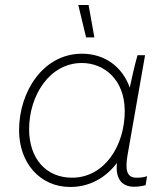

<svg xmlns="http://www.w3.org/2000/svg" viewBox="-20 -740 657 765"><path d="M514 4C530 4 543 2 560 -2L566 -38C551 -33 540 -32 523 -32C483 -32 479 -67 488 -121L558 -520H528C517 -483 504 -424 497 -391C468 -472 400 -526 306 -526C154 -526 56 -377 56 -221C56 -91 139 5 260 5C337 5 402 -32 446 -91C439 -27 466 4 514 4ZM306 -489C396 -489 477 -422 477 -297C477 -159 396 -32 267 -32C162 -32 96 -110 96 -225C96 -360 178 -489 306 -489ZM323 -591H356L333 -720H292Z"/></svg>

Font: Fixel Text 20240404 ExtraLight
Style: Italic
Weight: 200
Width: 4
Italic angle: -10°
Designer: AlfaBravo + MacPaw
Foundry: Kyrylo Tkachov, Marchela Mozhyna, Serhii Makarenko, Maria Weinstein, Zakhar Kryvoshyya
Version: Version 1.211;Glyphs 3.2 (3225)